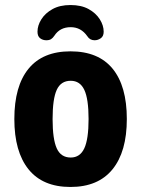

<svg xmlns="http://www.w3.org/2000/svg" viewBox="-20 -735 560 763"><path d="M260 8Q150 8 93.5 -62Q37 -132 37 -262Q37 -393 93.5 -462Q150 -531 260 -531Q371 -531 427.5 -462Q484 -393 484 -262Q484 -132 427 -62Q370 8 260 8ZM261 -109Q298 -109 315 -145.5Q332 -182 332 -262Q332 -342 315 -378Q298 -414 261 -414Q222 -414 205.5 -378Q189 -342 189 -262Q189 -182 205.5 -145.5Q222 -109 261 -109ZM260 -715Q303 -715 332 -699Q361 -683 376.5 -658.5Q392 -634 392 -609Q392 -591 380.5 -583Q369 -575 356 -575Q337 -575 327 -591Q302 -627 261 -627Q218 -627 196 -593Q190 -584 183 -579.5Q176 -575 164 -575Q150 -575 139.5 -583Q129 -591 129 -609Q129 -634 144.5 -658.5Q160 -683 189 -699Q218 -715 260 -715Z"/></svg>

Font: Asap Semi Condensed
Style: Bold
Weight: 700
Width: 4
Designer: Pablo Cosgaya
Foundry: Omnibus-Type
Version: Version 3.001; ttfautohint (v1.8.4.7-5d5b)